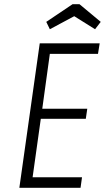

<svg xmlns="http://www.w3.org/2000/svg" viewBox="-20 -893 499 913"><path d="M72 0H363L370 -50H135L174 -328H388L395 -376H181L217 -637H446L454 -687H169ZM325 -873 200 -789 217 -754 333 -816 432 -754 459 -789 358 -873Z"/></svg>

Font: Secuela ExtLt
Style: Italic
Weight: 200
Italic angle: -8°
Designer: Fernando Haro
Foundry: deFharo
Version: Version 1.704